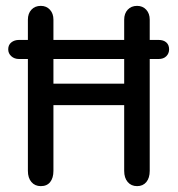

<svg xmlns="http://www.w3.org/2000/svg" viewBox="-20 -625 606 654"><path d="M75 -424V-43Q75 -19 87 -5Q99 9 119 9Q140 9 151 -5Q162 -19 162 -43V-267H403V-43Q403 -19 415 -5Q427 9 447 9Q467 9 478.5 -5Q490 -19 490 -43V-424H520Q537 -424 546.5 -433.5Q556 -443 556 -457Q556 -472 546.5 -480.5Q537 -489 520 -489H490V-558Q490 -579 478 -592Q466 -605 447 -605Q427 -605 415 -592Q403 -579 403 -558V-489H162V-558Q162 -579 150 -592Q138 -605 119 -605Q99 -605 87 -592Q75 -579 75 -558V-489H45Q29 -489 18.5 -480.5Q8 -472 8 -457Q8 -443 18.5 -433.5Q29 -424 45 -424ZM162 -340V-424H403V-340Z"/></svg>

Font: Beiruti Medium
Style: Regular
Weight: 500
Designer: Arlette Boutros
Foundry: Boutros
Version: Version 1.41